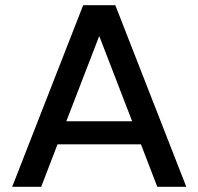

<svg xmlns="http://www.w3.org/2000/svg" viewBox="-20 -721 766 741"><path d="M301 -701H425L699 0H587L524 -164H202L139 0H27ZM236 -253H490L363 -582Z"/></svg>

Font: LT Superior Semi-bold
Style: Regular
Weight: 600
Designer: Daniel Lyons
Foundry: LyonsType
Version: Version 1.0